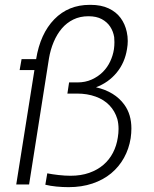

<svg xmlns="http://www.w3.org/2000/svg" viewBox="-20 -761 637 792"><path d="M263 11Q238 11 212.5 8.5Q187 6 167 1L175 -46Q195 -42 221.5 -39Q248 -36 271 -36Q314 -36 348 -48Q382 -60 406.5 -81Q431 -102 446 -131Q461 -160 466 -194Q469 -212 469 -229Q469 -251 464 -270Q454 -303 431.5 -326.5Q409 -350 374.5 -362.5Q340 -375 298 -375H258L265 -421H299Q332 -421 358.5 -433Q385 -445 404 -464Q423 -483 434.5 -507.5Q446 -532 450 -558Q452 -572 452 -587Q452 -597 451 -608Q447 -632 434.5 -651Q422 -670 400 -682Q378 -694 345 -694Q310 -694 282.5 -680.5Q255 -667 235 -643.5Q215 -620 201.5 -588Q188 -556 182 -520L100 0H47L122 -472H61L69 -517H129Q146 -622 204 -681.5Q262 -741 350 -741H354Q397 -741 428 -726.5Q459 -712 477.5 -687Q496 -662 503 -629Q507 -611 507 -592Q507 -576 504 -559Q495 -502 461 -461Q427 -420 376 -401Q454 -383 493 -329Q522 -289 522 -231Q522 -212 519 -191Q512 -147 491.5 -110Q471 -73 438.5 -46Q406 -19 361.5 -4Q317 11 263 11Z"/></svg>

Font: Sora ExtraLight
Style: Italic
Weight: 200
Designer: Jonathan Barnbrook, Juli√°n Moncada
Version: Version 1.000